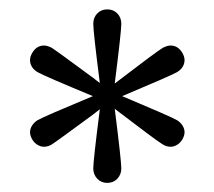

<svg xmlns="http://www.w3.org/2000/svg" viewBox="-20 -825 462 415"><path d="M228 -589.8Q242.2 -477.5 242.2 -460.9Q242.2 -447.8 233.6 -438.7Q225.1 -429.7 211.9 -429.7Q198.7 -429.7 190.2 -438.7Q181.6 -447.8 181.6 -460.9Q181.6 -478 195.8 -588.9L180.7 -577.1Q100.6 -518.1 91.8 -512.7Q83.5 -507.8 75.2 -507.8Q67.9 -507.8 61 -512Q54.2 -516.1 49.8 -523.4Q44.9 -531.7 44.9 -539.1Q44.9 -546.9 49.6 -554Q54.2 -561 61.5 -565.4Q76.2 -573.7 180.7 -617.2Q76.2 -660.6 61.5 -668.9Q53.7 -673.3 49.3 -680.2Q44.9 -687 44.9 -695.3Q44.9 -702.6 49.8 -710.9Q59.1 -726.6 75.2 -726.6Q82 -726.6 91.8 -721.7Q100.6 -716.3 180.7 -657.2L195.8 -645.5Q181.6 -756.3 181.6 -773.4Q181.6 -787.1 190.2 -795.9Q198.7 -804.7 211.9 -804.7Q225.1 -804.7 233.6 -795.9Q242.2 -787.1 242.2 -773.4Q242.2 -756.8 228 -644.5Q319.3 -714.4 332 -721.7Q341.8 -726.6 348.6 -726.6Q364.7 -726.6 374 -710.9Q378.9 -702.6 378.9 -695.3Q378.9 -687 374.5 -680.2Q370.1 -673.3 362.3 -668.9Q349.6 -661.6 244.1 -617.2Q349.6 -572.8 362.3 -565.4Q369.6 -561 374.3 -554Q378.9 -546.9 378.9 -539.1Q378.9 -531.7 374 -523.4Q369.6 -516.1 362.8 -512Q356 -507.8 348.6 -507.8Q340.3 -507.8 332 -512.7Q319.3 -520 228 -589.8Z"/></svg>

Font: Reddit Sans Fudge
Style: Regular
Weight: 400
Designer: Stephen Hutchings
Foundry: Reddit
Version: Version 1.011